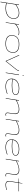

<svg xmlns="http://www.w3.org/2000/svg" viewBox="3334 -4084 960 7667"><g transform="rotate(90 3813.5 -250.0)"><path d="M48 210 164 -530H183L165 -413Q245 -468 324 -504Q403 -540 497 -540Q607 -540 669 -483.5Q731 -427 731 -323Q731 -223 677.5 -148Q624 -73 529.5 -31.5Q435 10 313 10Q248 10 196 1.5Q144 -7 103 -16L67 210ZM314 -9Q429 -9 519 -47.5Q609 -86 660.5 -156Q712 -226 712 -319Q712 -417 654.5 -469Q597 -521 490 -521Q411 -521 331.5 -487.5Q252 -454 161 -387L106 -37Q144 -29 195.5 -19Q247 -9 314 -9Z M970 -530 951 -408Q1043 -481 1116 -510.5Q1189 -540 1257 -540Q1296 -540 1330 -534.5Q1364 -529 1383 -522L1377 -504Q1352 -512 1319.5 -516.5Q1287 -521 1258 -521Q1191 -521 1113.5 -488.5Q1036 -456 947 -379L887 0H869L952 -530Z M1725 10Q1557 10 1471 -51Q1385 -112 1385 -233Q1385 -384 1476.5 -462Q1568 -540 1745 -540Q1913 -540 1999 -479Q2085 -418 2085 -297Q2085 -146 1993.5 -68Q1902 10 1725 10ZM1725 -9Q2066 -9 2066 -297Q2066 -407 1984.5 -464Q1903 -521 1745 -521Q1404 -521 1404 -233Q1404 -123 1486 -66Q1568 -9 1725 -9Z M2432 0H2414L2174 -533L2191 -540L2425 -19Q2517 -140 2581 -219.5Q2645 -299 2686 -348.5Q2727 -398 2749.5 -428.5Q2772 -459 2782 -481.5Q2792 -504 2794 -530H2812Q2811 -509 2805 -491Q2799 -473 2784.5 -450Q2770 -427 2743.5 -393.5Q2717 -360 2675.5 -309Q2634 -258 2574 -182.5Q2514 -107 2432 0Z M2998 -710Q3011 -710 3011 -703Q3010 -683 3007 -679.5Q3004 -676 2990 -676Q2986 -676 2982.5 -677.5Q2979 -679 2979 -684Q2980 -704 2984 -707Q2988 -710 2998 -710ZM2876 0 2960 -530H2979L2895 0Z M3728 -53Q3658 -23 3579.5 -6.5Q3501 10 3422 10Q3330 10 3262 -19.5Q3194 -49 3156.5 -102Q3119 -155 3119 -224Q3119 -324 3167.5 -394.5Q3216 -465 3304 -502.5Q3392 -540 3511 -540Q3630 -540 3701 -502.5Q3772 -465 3772 -394Q3772 -313 3675.5 -276.5Q3579 -240 3391 -240Q3327 -240 3260.5 -246.5Q3194 -253 3140 -263Q3138 -244 3138 -224Q3138 -160 3173 -111.5Q3208 -63 3272.5 -36Q3337 -9 3423 -9Q3569 -9 3722 -71ZM3510 -521Q3410 -521 3332 -492.5Q3254 -464 3205.5 -410Q3157 -356 3143 -281Q3198 -269 3264.5 -264Q3331 -259 3397 -259Q3568 -259 3660.5 -290.5Q3753 -322 3753 -391Q3753 -454 3688 -487.5Q3623 -521 3510 -521Z M3981 -530H4000L3985 -433Q4050 -464 4107 -488Q4164 -512 4222.5 -526Q4281 -540 4348 -540Q4443 -540 4489 -498.5Q4535 -457 4535 -381Q4535 -352 4529 -307.5Q4523 -263 4515 -215.5Q4507 -168 4501 -128Q4495 -88 4495 -69Q4495 -39 4510.5 -24Q4526 -9 4550 -9Q4576 -9 4597 -17L4601 1Q4589 6 4575 8Q4561 10 4551 10Q4517 10 4496.5 -9Q4476 -28 4476 -66Q4476 -86 4481.5 -124Q4487 -162 4495 -207.5Q4503 -253 4508.5 -297.5Q4514 -342 4514 -376Q4514 -443 4474.5 -482Q4435 -521 4345 -521Q4278 -521 4221 -507Q4164 -493 4107 -468.5Q4050 -444 3982 -411L3917 0H3898Z M4811 -530H4830L4815 -433Q4880 -464 4937 -488Q4994 -512 5052.5 -526Q5111 -540 5178 -540Q5273 -540 5319 -498.5Q5365 -457 5365 -381Q5365 -352 5359 -307.5Q5353 -263 5345 -215.5Q5337 -168 5331 -128Q5325 -88 5325 -69Q5325 -39 5340.5 -24Q5356 -9 5380 -9Q5406 -9 5427 -17L5431 1Q5419 6 5405 8Q5391 10 5381 10Q5347 10 5326.5 -9Q5306 -28 5306 -66Q5306 -86 5311.5 -124Q5317 -162 5325 -207.5Q5333 -253 5338.5 -297.5Q5344 -342 5344 -376Q5344 -443 5304.5 -482Q5265 -521 5175 -521Q5108 -521 5051 -507Q4994 -493 4937 -468.5Q4880 -444 4812 -411L4747 0H4728Z M6152 -53Q6082 -23 6003.5 -6.5Q5925 10 5846 10Q5754 10 5686 -19.5Q5618 -49 5580.5 -102Q5543 -155 5543 -224Q5543 -324 5591.5 -394.5Q5640 -465 5728 -502.5Q5816 -540 5935 -540Q6054 -540 6125 -502.5Q6196 -465 6196 -394Q6196 -313 6099.5 -276.5Q6003 -240 5815 -240Q5751 -240 5684.5 -246.5Q5618 -253 5564 -263Q5562 -244 5562 -224Q5562 -160 5597 -111.5Q5632 -63 5696.5 -36Q5761 -9 5847 -9Q5993 -9 6146 -71ZM5934 -521Q5834 -521 5756 -492.5Q5678 -464 5629.5 -410Q5581 -356 5567 -281Q5622 -269 5688.5 -264Q5755 -259 5821 -259Q5992 -259 6084.5 -290.5Q6177 -322 6177 -391Q6177 -454 6112 -487.5Q6047 -521 5934 -521Z M6405 -530H6424L6409 -433Q6474 -464 6531 -488Q6588 -512 6646.5 -526Q6705 -540 6772 -540Q6867 -540 6913 -498.5Q6959 -457 6959 -381Q6959 -352 6953 -307.5Q6947 -263 6939 -215.5Q6931 -168 6925 -128Q6919 -88 6919 -69Q6919 -39 6934.5 -24Q6950 -9 6974 -9Q7000 -9 7021 -17L7025 1Q7013 6 6999 8Q6985 10 6975 10Q6941 10 6920.5 -9Q6900 -28 6900 -66Q6900 -86 6905.5 -124Q6911 -162 6919 -207.5Q6927 -253 6932.5 -297.5Q6938 -342 6938 -376Q6938 -443 6898.5 -482Q6859 -521 6769 -521Q6702 -521 6645 -507Q6588 -493 6531 -468.5Q6474 -444 6406 -411L6341 0H6322Z M7562 -49 7568 -31Q7509 -9 7454 0.5Q7399 10 7358 10Q7289 10 7248.5 -21Q7208 -52 7208 -124Q7208 -145 7213 -175L7266 -513H7105L7108 -524L7269 -530L7299 -665H7310L7288 -530H7621L7618 -513H7285L7232 -175Q7230 -163 7229 -151Q7228 -139 7228 -128Q7228 -76 7257.5 -42.5Q7287 -9 7365 -9Q7415 -9 7465.5 -20.5Q7516 -32 7562 -49Z"/></g></svg>

Font: Georama Extra Expanded Thin
Style: Italic
Weight: 100
Width: 8
Italic angle: -9°
Designer: Jean-Baptiste Levee
Foundry: Production Type
Version: Version 1.000